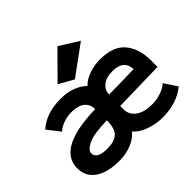

<svg xmlns="http://www.w3.org/2000/svg" viewBox="-169 -886 1088 1088"><g transform="rotate(-45 375.0 -342.0)"><path d="M211 12Q115 12 62.5 -24.5Q10 -61 10 -128Q10 -176 41 -212Q72 -248 140 -269Q208 -290 319 -293Q319 -332 292 -354Q265 -376 212 -376Q180 -376 149 -365.5Q118 -355 96 -335L37 -411Q106 -473 223 -473Q276 -473 316.5 -457Q357 -441 381 -416Q407 -444 450.5 -458.5Q494 -473 537 -473Q643 -473 690.5 -416Q738 -359 738 -266V-212L432 -205V-178Q432 -134 468.5 -108.5Q505 -83 564 -83Q603 -83 637 -94.5Q671 -106 694 -126L745 -49Q671 12 555 12Q507 12 455.5 -5.5Q404 -23 377 -56Q352 -24 307 -6Q262 12 211 12ZM434 -295 633 -299Q633 -335 610 -355.5Q587 -376 539 -376Q490 -376 462 -353.5Q434 -331 434 -295ZM210 -85Q265 -85 293 -109.5Q321 -134 321 -201Q214 -199 170 -177.5Q126 -156 126 -132Q126 -85 210 -85ZM357 -493 268 -543 420 -696 536 -624Z"/></g></svg>

Font: Inconsolata ExtraExpanded ExtraBold
Style: Regular
Weight: 800
Width: 8
Monospace: yes
Designer: Raph Levien, Cyreal, Brenton Simpson
Foundry: Raph Levien, Cyreal, Google
Version: Version 3.001; ttfautohint (v1.8.2.53-6de2)